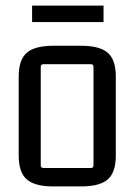

<svg xmlns="http://www.w3.org/2000/svg" viewBox="-20 -661 482 688"><path d="M351 -641V-582H95V-641ZM47 -104V-386Q47 -447 76 -472Q105 -497 171 -497H271Q337 -497 366 -472Q395 -447 395 -386V-104Q395 -43 366 -18Q337 7 271 7H171Q105 7 76 -18Q47 -43 47 -104ZM306 -431H136Q126 -431 126 -421V-69Q126 -59 136 -59H306Q315 -59 315 -69V-421Q315 -431 306 -431Z"/></svg>

Font: Gemunu Libre
Style: Regular
Weight: 400
Designer: Puspanada Ekanayake, Sola Matas, Pathum Egodawatta, Kosala Senevirathne
Foundry: mooniak
Version: Version 1.100